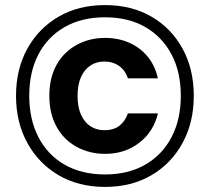

<svg xmlns="http://www.w3.org/2000/svg" viewBox="-20 -729 825 755"><path d="M393 6Q289 6 210.5 -40Q132 -86 87.5 -167Q43 -248 43 -352Q43 -457 87.5 -537.5Q132 -618 210.5 -663.5Q289 -709 393 -709Q497 -709 575.5 -663.5Q654 -618 698 -537.5Q742 -457 742 -352Q742 -248 698 -167Q654 -86 575.5 -40Q497 6 393 6ZM393 -124Q332 -124 281.5 -151.5Q231 -179 202.5 -230.5Q174 -282 174 -352Q174 -423 202.5 -474Q231 -525 281.5 -552.5Q332 -580 393 -580Q471 -580 527.5 -538Q584 -496 601 -421H483Q473 -452 448.5 -469.5Q424 -487 390 -487Q360 -487 336.5 -472Q313 -457 299 -427Q285 -397 285 -352Q285 -307 299 -277Q313 -247 336.5 -232Q360 -217 390 -217Q427 -217 449.5 -234.5Q472 -252 483 -283H601Q584 -211 527.5 -167.5Q471 -124 393 -124ZM393 -43Q485 -43 552 -82Q619 -121 655 -190.5Q691 -260 691 -352Q691 -446 654.5 -515Q618 -584 551.5 -622.5Q485 -661 393 -661Q301 -661 234 -622.5Q167 -584 131 -515Q95 -446 95 -352Q95 -260 131 -190Q167 -120 234 -81.5Q301 -43 393 -43Z"/></svg>

Font: DM Sans 9pt
Style: Bold
Weight: 700
Version: Version 4.004;gftools[0.9.30]